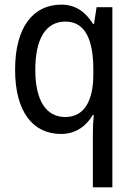

<svg xmlns="http://www.w3.org/2000/svg" viewBox="-20 -567 570 827"><path d="M380 11V240H464V-536H396L385 -464H381C352 -509 312 -547 244 -547C123 -547 45 -450 45 -267C45 -85 122 10 243 10C309 10 353 -27 380 -72H384C381 -43 380 -16 380 11ZM261 -63C178 -63 132 -135 132 -266C132 -400 177 -474 262 -474C348 -474 382 -394 382 -267V-247C382 -136 345 -63 261 -63Z"/></svg>

Font: Noto Sans Mono Condensed
Style: Regular
Weight: 400
Width: 3
Designer: Monotype Design Team
Foundry: Monotype Imaging Inc.
Version: Version 2.014